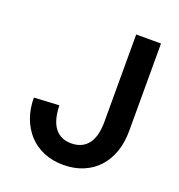

<svg xmlns="http://www.w3.org/2000/svg" viewBox="-131 -819 879 945"><g transform="rotate(20 308.5 -347.0)"><path d="M304 16Q246 16 200 -3.5Q154 -23 122 -58Q90 -93 72.5 -141Q55 -189 55 -246L186 -253Q188 -175 218 -136Q248 -97 304 -97Q361 -97 391.5 -136Q422 -175 422 -253V-710H552V-253Q552 -191 534.5 -141.5Q517 -92 484.5 -57Q452 -22 406 -3Q360 16 304 16Z"/></g></svg>

Font: Geist SemBd
Style: Regular
Weight: 400
Designer: Basement.studio, Andrés Briganti, Mateo Zaragoza
Foundry: Basement.studio, Vercel, Andrés Briganti, Guido Ferreyra, Mateo Zaragoza
Version: Version 1.401